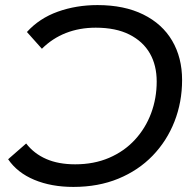

<svg xmlns="http://www.w3.org/2000/svg" viewBox="-20 -728 763 756"><path d="M364 -708Q469 -708 544 -671Q619 -634 658 -567.5Q697 -501 697 -413Q697 -326 667 -249.5Q637 -173 581 -115Q525 -57 446 -24.5Q367 8 269 8Q182 8 115 -20Q48 -48 12 -101L83 -163Q114 -123 162 -102Q210 -81 276 -81Q350 -81 409.5 -106.5Q469 -132 511 -177.5Q553 -223 575 -282Q597 -341 597 -407Q597 -471 570 -518Q543 -565 489.5 -592Q436 -619 357 -619Q293 -619 239.5 -598Q186 -577 145 -536L86 -602Q135 -656 207.5 -682Q280 -708 364 -708Z"/></svg>

Font: Montserrat Thin Medium
Style: Italic
Weight: 500
Italic angle: -11.3°
Version: Version 9.000